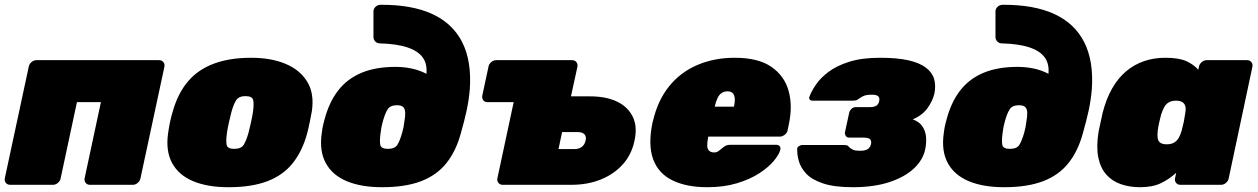

<svg xmlns="http://www.w3.org/2000/svg" viewBox="-25 -771 5248 801"><path d="M17 0Q6 0 -0.5 -8Q-7 -16 -5 -27L95 -493Q97 -504 106.5 -512Q116 -520 127 -520H639Q650 -520 656.5 -512Q663 -504 661 -493L561 -27Q559 -16 549.5 -8Q540 0 529 0H350Q339 0 332.5 -8Q326 -16 328 -27L396 -345H296L228 -27Q226 -16 216.5 -8Q207 0 196 0Z M928 10Q841 10 781 -15Q721 -40 693.5 -90Q666 -140 676 -213Q679 -236 684 -260.5Q689 -285 696 -307Q717 -381 758.5 -430.5Q800 -480 866 -505Q932 -530 1023 -530Q1105 -530 1165.5 -505Q1226 -480 1256.5 -430.5Q1287 -381 1276 -307Q1272 -285 1267 -260.5Q1262 -236 1256 -213Q1236 -140 1196 -90Q1156 -40 1090.5 -15Q1025 10 928 10ZM952 -150Q981 -150 991.5 -166.5Q1002 -183 1012 -218Q1016 -233 1022 -260Q1028 -287 1030 -302Q1035 -335 1031.5 -352.5Q1028 -370 999 -370Q971 -370 960 -352.5Q949 -335 940 -302Q936 -287 930 -260Q924 -233 922 -218Q917 -183 920.5 -166.5Q924 -150 952 -150Z M1569 10Q1482 10 1422 -15Q1362 -40 1334.5 -90Q1307 -140 1317 -213Q1319 -228 1320 -234.5Q1321 -241 1322.5 -247.5Q1324 -254 1328 -269Q1347 -343 1385 -392.5Q1423 -442 1482.5 -467Q1542 -492 1625 -492Q1660 -492 1693 -485Q1726 -478 1754 -463Q1758 -505 1738 -532Q1718 -559 1674 -573.5Q1630 -588 1560 -590Q1548 -590 1540.5 -598Q1533 -606 1533 -617V-723Q1533 -734 1541 -742Q1549 -750 1561 -751Q1693 -752 1778.5 -712.5Q1864 -673 1903.5 -594.5Q1943 -516 1935 -399Q1931 -353 1922 -311Q1913 -269 1897 -213Q1877 -140 1837 -90Q1797 -40 1731.5 -15Q1666 10 1569 10ZM1593 -150Q1622 -150 1632.5 -166.5Q1643 -183 1653 -218Q1657 -233 1658.5 -241Q1660 -249 1662 -264Q1666 -286 1665.5 -301Q1665 -316 1657.5 -324Q1650 -332 1631 -332Q1603 -332 1592 -314.5Q1581 -297 1572 -264Q1568 -249 1566.5 -241Q1565 -233 1563 -218Q1558 -183 1561.5 -166.5Q1565 -150 1593 -150Z M2072 0Q2061 0 2054.5 -8Q2048 -16 2050 -27L2118 -345H2008Q1997 -345 1991 -353Q1985 -361 1987 -372L2013 -493Q2015 -504 2024.5 -512Q2034 -520 2045 -520H2362Q2373 -520 2379.5 -512Q2386 -504 2384 -493L2357 -369H2437Q2504 -369 2549.5 -347Q2595 -325 2615 -283.5Q2635 -242 2622 -184Q2610 -126 2573 -85Q2536 -44 2481 -22Q2426 0 2359 0ZM2305 -149H2370Q2390 -149 2402 -158Q2414 -167 2418 -184Q2422 -201 2413.5 -210.5Q2405 -220 2385 -220H2320Z M2926 10Q2839 10 2780.5 -18.5Q2722 -47 2700 -106.5Q2678 -166 2697 -259Q2698 -261 2698 -263Q2698 -265 2699 -266Q2719 -352 2766.5 -411Q2814 -470 2884.5 -500Q2955 -530 3040 -530Q3138 -530 3192.5 -492.5Q3247 -455 3264.5 -393.5Q3282 -332 3267 -258L3261 -228Q3259 -217 3249 -209Q3239 -201 3228 -201H2930Q2930 -200 2929.5 -199Q2929 -198 2929 -196Q2925 -176 2925.5 -162.5Q2926 -149 2933.5 -142Q2941 -135 2955 -135Q2961 -135 2966 -137Q2971 -139 2976 -143.5Q2981 -148 2988 -153Q2999 -162 3005.5 -164.5Q3012 -167 3024 -167H3213Q3223 -167 3228 -161Q3233 -155 3230 -145Q3225 -126 3203 -99.5Q3181 -73 3142.5 -48Q3104 -23 3049.5 -6.5Q2995 10 2926 10ZM2957 -326H3037V-327Q3042 -349 3040 -363Q3038 -377 3030.5 -383.5Q3023 -390 3010 -390Q2997 -390 2986.5 -383.5Q2976 -377 2969 -363Q2962 -349 2957 -327Z M3533 10Q3455 10 3408 -6Q3361 -22 3338 -47Q3315 -72 3307.5 -99.5Q3300 -127 3301 -149Q3300 -156 3307.5 -161Q3315 -166 3321 -166H3496Q3509 -166 3513 -162Q3517 -158 3521 -154Q3526 -150 3534.5 -146Q3543 -142 3563 -142Q3586 -142 3596 -149.5Q3606 -157 3609 -171Q3611 -182 3605.5 -189.5Q3600 -197 3574 -197H3517Q3508 -197 3503.5 -204Q3499 -211 3500 -219L3518 -302Q3520 -310 3527.5 -317Q3535 -324 3544 -324H3601Q3624 -324 3632.5 -331Q3641 -338 3643 -350Q3645 -358 3642.5 -364Q3640 -370 3633 -373Q3626 -376 3613 -376Q3594 -376 3584 -373Q3574 -370 3564 -363Q3558 -359 3552 -355Q3546 -351 3533 -351H3364Q3357 -351 3353 -356Q3349 -361 3352 -368Q3360 -390 3379 -418Q3398 -446 3432 -471.5Q3466 -497 3518.5 -513.5Q3571 -530 3647 -530Q3718 -530 3764.5 -519.5Q3811 -509 3837.5 -489Q3864 -469 3872 -441.5Q3880 -414 3873 -380Q3866 -350 3844.5 -320Q3823 -290 3783 -273Q3811 -263 3824 -242.5Q3837 -222 3838.5 -197.5Q3840 -173 3835 -149Q3826 -104 3787.5 -68Q3749 -32 3684.5 -11Q3620 10 3533 10Z M4164 10Q4077 10 4017 -15Q3957 -40 3929.5 -90Q3902 -140 3912 -213Q3914 -228 3915 -234.5Q3916 -241 3917.5 -247.5Q3919 -254 3923 -269Q3942 -343 3980 -392.5Q4018 -442 4077.5 -467Q4137 -492 4220 -492Q4255 -492 4288 -485Q4321 -478 4349 -463Q4353 -505 4333 -532Q4313 -559 4269 -573.5Q4225 -588 4155 -590Q4143 -590 4135.5 -598Q4128 -606 4128 -617V-723Q4128 -734 4136 -742Q4144 -750 4156 -751Q4288 -752 4373.5 -712.5Q4459 -673 4498.5 -594.5Q4538 -516 4530 -399Q4526 -353 4517 -311Q4508 -269 4492 -213Q4472 -140 4432 -90Q4392 -40 4326.5 -15Q4261 10 4164 10ZM4188 -150Q4217 -150 4227.5 -166.5Q4238 -183 4248 -218Q4252 -233 4253.5 -241Q4255 -249 4257 -264Q4261 -286 4260.5 -301Q4260 -316 4252.5 -324Q4245 -332 4226 -332Q4198 -332 4187 -314.5Q4176 -297 4167 -264Q4163 -249 4161.5 -241Q4160 -233 4158 -218Q4153 -183 4156.5 -166.5Q4160 -150 4188 -150Z M4731 10Q4688 10 4651.5 -2.5Q4615 -15 4590.5 -42.5Q4566 -70 4557 -114Q4548 -158 4558 -221Q4563 -244 4566.5 -261Q4570 -278 4575 -300Q4590 -359 4615 -402.5Q4640 -446 4673.5 -474Q4707 -502 4748 -516Q4789 -530 4836 -530Q4893 -530 4924 -516Q4955 -502 4974 -480L4977 -493Q4979 -504 4988.5 -512Q4998 -520 5009 -520H5178Q5189 -520 5195.5 -512Q5202 -504 5200 -493L5101 -27Q5099 -16 5089.5 -8Q5080 0 5069 0H4899Q4888 0 4881.5 -8Q4875 -16 4877 -27L4882 -50Q4852 -23 4817.5 -6.5Q4783 10 4731 10ZM4842 -169Q4861 -169 4873 -176Q4885 -183 4892.5 -196Q4900 -209 4905 -227Q4911 -250 4914 -264.5Q4917 -279 4920 -301Q4923 -317 4920 -328Q4917 -339 4907.5 -345Q4898 -351 4881 -351Q4863 -351 4851 -344Q4839 -337 4832 -324Q4825 -311 4819 -293Q4815 -278 4811 -260Q4807 -242 4805 -227Q4803 -209 4804.5 -196Q4806 -183 4815 -176Q4824 -169 4842 -169Z"/></svg>

Font: Rubik Light Black
Style: Italic
Weight: 900
Italic angle: -12°
Version: Version 2.104